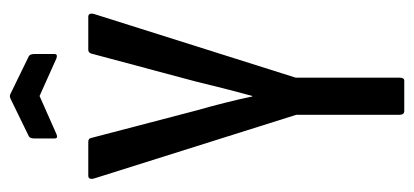

<svg xmlns="http://www.w3.org/2000/svg" viewBox="-250 -608 858 398"><g transform="rotate(-90 179.0 -409.0)"><path d="M148 0Q140 0 140 -10V-224L8 -643Q5 -655 14 -655H84Q91 -655 92 -649L149 -431Q157 -403 164.5 -373.5Q172 -344 178 -315H179Q187 -344 194.5 -373.5Q202 -403 209 -432L267 -649Q269 -655 275 -655H343Q352 -655 349 -643L217 -225V-10Q217 0 211 0ZM100 -721Q91 -717 91 -725V-767Q91 -775 95 -778L173 -816Q179 -819 184 -816L262 -778Q266 -775 266 -767V-725Q266 -718 257 -721L179 -756Z"/></g></svg>

Font: Sofia Sans Extra Condensed Medium
Style: Regular
Weight: 500
Version: Version 4.100